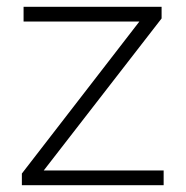

<svg xmlns="http://www.w3.org/2000/svg" viewBox="-20 -542 543 562"><path d="M44 -34 388 -479H49V-522H453V-488L108 -43H459V0H44Z"/></svg>

Font: Goldbeck Next Light
Style: Regular
Weight: 300
Designer: Julieta Ulanovsky
Foundry: Julieta Ulanovsky
Version: Version 7.200